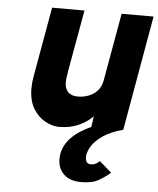

<svg xmlns="http://www.w3.org/2000/svg" viewBox="-54 -557 701 850"><g transform="rotate(5 297.0 -132.0)"><path d="M339 247Q288 247 261 221Q234 195 234 154Q234 104.5 267 66Q300 27.5 362 0L369 -48Q341.5 -20.5 304 -4.2Q266.5 12 219 12Q190 12 158.5 -4.8Q127 -21.5 105 -56.8Q83 -92 83 -148Q83 -158.5 84 -170.5Q85 -182.5 87 -195L143 -511H287L238 -237Q234.5 -214.5 233.2 -204.2Q232 -194 232 -188Q232 -161 246.5 -145Q261 -129 291 -129Q315 -129 338 -137.5Q361 -146 377.5 -164.2Q394 -182.5 399 -212L452 -511H594L504 0Q448 15 414.2 38.5Q380.5 62 365.2 87.8Q350 113.5 350 135Q350 150.5 356.5 157.8Q363 165 375 165Q385.5 165 396 159.8Q406.5 154.5 413 147L467 194Q449 210.5 418.8 228.8Q388.5 247 339 247Z"/></g></svg>

Font: Overpass Black
Style: Italic
Weight: 900
Italic angle: -10°
Designer: Delve Withrington, Dave Bailey, Thomas Jockin
Foundry: Delve Fonts LLC
Version: Version 4.000